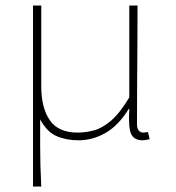

<svg xmlns="http://www.w3.org/2000/svg" viewBox="-20 -498 640 698"><path d="M100 180V-478H130V-184Q130 -106 161 -61Q192 -16 262 -16Q291 -16 321.5 -24Q352 -32 384 -59.5Q416 -87 450 -144V-478H480Q480 -406 479.5 -334Q479 -262 478.5 -190Q478 -118 478 -46Q478 -31 484.5 -23.5Q491 -16 500 -16Q503 -16 507 -16.5Q511 -17 518 -18L524 8Q518 9 512 10.5Q506 12 498 12Q468 12 457 -10.5Q446 -33 450 -102H448Q411 -42 364 -15Q317 12 266 12Q221 12 186 -3Q151 -18 126 -64Q126 -4 126 34Q126 72 127 104.5Q128 137 130 180Z"/></svg>

Font: Source Code Pro ExtraLight ExtraLight
Style: Regular
Weight: 250
Monospace: yes
Version: Version 1.018;hotconv 1.0.116;makeotfexe 2.5.65601